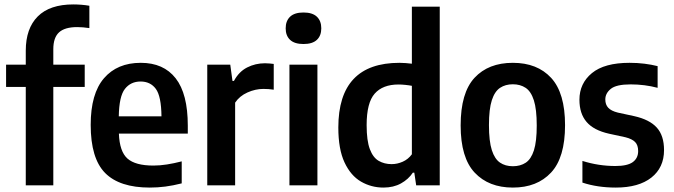

<svg xmlns="http://www.w3.org/2000/svg" viewBox="-20 -838 3046 868"><path d="M96.5 0V-445H7.5V-545.5H96.5V-609Q96.5 -709.5 150.8 -763.8Q205 -818 311.5 -818Q329.5 -818 348 -816.5Q366.5 -815 384 -812V-711Q354.5 -715.5 329 -715.5Q273 -715.5 247 -691.8Q221 -668 221 -615.5V-545.5H363V-445H221V0Z M657 10Q520.5 10 455.2 -56Q390 -122 390 -273.5Q390 -414.5 450 -484.2Q510 -554 616.5 -554Q719.5 -554 774.2 -484Q829 -414 829 -270V-234H517.5Q520.5 -153 556.2 -121.2Q592 -89.5 673.5 -89.5Q703 -89.5 734.8 -94.5Q766.5 -99.5 801.5 -108.5V-9Q762 1 727.2 5.5Q692.5 10 657 10ZM615.5 -469.5Q571 -469.5 544.8 -436.2Q518.5 -403 517 -312H710Q709 -403 684.5 -436.2Q660 -469.5 615.5 -469.5Z M917 0V-545.5H1021L1031 -472H1037.5Q1060 -514 1097.2 -533Q1134.5 -552 1178 -552Q1189 -552 1199 -551Q1209 -550 1217.5 -549V-432.5Q1206 -434.5 1194 -435.2Q1182 -436 1170.5 -436Q1134.5 -436 1098.8 -420Q1063 -404 1043 -374V0Z M1288.5 0V-545.5H1415V0ZM1352 -639Q1311.5 -639 1291.5 -657.8Q1271.5 -676.5 1271.5 -710Q1271.5 -743.5 1291.5 -762.5Q1311.5 -781.5 1352 -781.5Q1392.5 -781.5 1412.5 -762.5Q1432.5 -743.5 1432.5 -710Q1432.5 -676.5 1412.5 -657.8Q1392.5 -639 1352 -639Z M1713.5 10Q1658.5 10 1612 -17Q1565.5 -44 1537.5 -103.8Q1509.5 -163.5 1509.5 -261.5Q1509.5 -554 1786 -554Q1800 -554 1814.5 -552.8Q1829 -551.5 1842 -550V-808H1968V0H1861.5L1853 -57.5H1846.5Q1826.5 -27.5 1792.8 -8.8Q1759 10 1713.5 10ZM1750.5 -96Q1776 -96 1800.8 -107Q1825.5 -118 1842 -140.5V-450Q1829.5 -452.5 1812.8 -454.2Q1796 -456 1781.5 -456Q1710.5 -456 1674 -414.8Q1637.5 -373.5 1637.5 -272.5Q1637.5 -202 1652 -163.8Q1666.5 -125.5 1692 -110.8Q1717.5 -96 1750.5 -96Z M2298.5 10Q2189.5 10 2126 -57.5Q2062.5 -125 2062.5 -271Q2062.5 -418.5 2125.2 -486.2Q2188 -554 2298.5 -554Q2409 -554 2471.8 -485.8Q2534.5 -417.5 2534.5 -272Q2534.5 -125.5 2471.2 -57.8Q2408 10 2298.5 10ZM2298.5 -86.5Q2332.5 -86.5 2356.8 -102.5Q2381 -118.5 2393.8 -158.5Q2406.5 -198.5 2406.5 -270.5Q2406.5 -344 2393.5 -384.5Q2380.5 -425 2356.2 -441Q2332 -457 2298.5 -457Q2265 -457 2240.8 -441Q2216.5 -425 2203.5 -385Q2190.5 -345 2190.5 -272.5Q2190.5 -199.5 2203.5 -159.2Q2216.5 -119 2240.5 -102.8Q2264.5 -86.5 2298.5 -86.5Z M2764 10Q2681 10 2613 -12.5V-110.5Q2686 -87.5 2762 -87.5Q2816.5 -87.5 2840.8 -105.2Q2865 -123 2865 -155Q2865 -182 2851.2 -196Q2837.5 -210 2807.5 -217.5L2733.5 -233.5Q2664 -249 2631.8 -286.8Q2599.5 -324.5 2599.5 -387Q2599.5 -461 2656 -507.5Q2712.5 -554 2826 -554Q2861.5 -554 2893.5 -550Q2925.5 -546 2953 -539V-441Q2894.5 -456.5 2831 -456.5Q2766 -456.5 2741.2 -436.2Q2716.5 -416 2716.5 -388.5Q2716.5 -365 2729.8 -350.8Q2743 -336.5 2773 -329L2847 -313Q2916.5 -297.5 2949.2 -261.2Q2982 -225 2982 -159.5Q2982 -80.5 2924.8 -35.2Q2867.5 10 2764 10Z"/></svg>

Font: Encode Sans SmCnd SmBold
Style: Regular
Weight: 600
Width: 4
Designer: Multiple Designers
Foundry: Impallari Type
Version: Version 3.002; ttfautohint (v1.8.3) -l 8 -r 50 -G 200 -x 14 